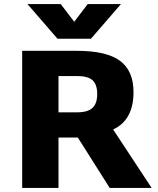

<svg xmlns="http://www.w3.org/2000/svg" viewBox="-20 -932 782 952"><path d="M90 0ZM366 -250H270V0H90V-680H362Q508 -680 575 -630.5Q642 -581 642 -475Q642 -337 541 -290L732 0H524ZM270 -375H362Q415 -375 438.5 -397Q462 -419 462 -465Q462 -513 439 -534Q416 -555 362 -555H270ZM580 -912 431 -740H265L116 -912H281L348 -824L415 -912Z"/></svg>

Font: Martel Sans Black
Style: Regular
Weight: 900
Designer: Dan Reynolds and Mathieu Réguer
Foundry: Dan Reynolds and Mathieu Réguer
Version: Version 1.002; ttfautohint (v1.1) -l 5 -r 5 -G 72 -x 0 -D la